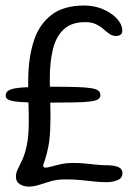

<svg xmlns="http://www.w3.org/2000/svg" viewBox="-24 -652 485 694"><path d="M143.5 -281Q103 -281 74.8 -282Q46.5 -283 29.2 -285.5Q12 -288 4.2 -293Q-3.5 -298 -3.5 -306Q-3.5 -320 10.2 -326.8Q24 -333.5 59.8 -336Q95.5 -338.5 161.5 -338.5Q215 -338.5 249.5 -337.5Q284 -336.5 303.8 -333.5Q323.5 -330.5 331.2 -324.5Q339 -318.5 339 -308Q339 -299 330.5 -293.2Q322 -287.5 300.8 -285Q279.5 -282.5 241.2 -281.8Q203 -281 143.5 -281ZM79.5 22.5Q62 22.5 47.8 13.8Q33.5 5 33.5 -13.5Q33.5 -27.5 40.5 -41Q47.5 -54.5 56.8 -74.8Q66 -95 73 -127.8Q80 -160.5 80 -213Q80 -225.5 79.8 -244.2Q79.5 -263 78.8 -284.8Q78 -306.5 77.8 -328.2Q77.5 -350 78 -367Q79 -445.5 98.5 -505Q118 -564.5 162 -598.2Q206 -632 280 -632Q309.5 -632 334.5 -623.8Q359.5 -615.5 378.2 -602.2Q397 -589 407.5 -573.2Q418 -557.5 418 -541.5Q418 -531 411.5 -526.5Q405 -522 395 -522Q382 -522 371.5 -529.5Q361 -537 349.8 -547Q338.5 -557 322.8 -564.5Q307 -572 284 -572Q235 -572 207 -546.5Q179 -521 167.5 -474.8Q156 -428.5 156 -366Q156 -351.5 156.5 -334.5Q157 -317.5 157.2 -299.2Q157.5 -281 158 -263.8Q158.5 -246.5 158.5 -231.8Q158.5 -217 158 -207Q157.5 -156 151 -123.2Q144.5 -90.5 138.2 -73.5Q132 -56.5 132 -53Q132 -46 140.5 -46Q147.5 -46 162.2 -50.2Q177 -54.5 196.2 -58.8Q215.5 -63 236 -63Q264.5 -63 284.2 -61Q304 -59 323.8 -56.8Q343.5 -54.5 371 -54.5Q394.5 -53 406.5 -46.8Q418.5 -40.5 418.5 -26.5Q418.5 -7.5 400.2 -0.5Q382 6.5 361.5 6.5Q338.5 6.5 316.5 4Q294.5 1.5 269.8 -1Q245 -3.5 212 -3.5Q182.5 -3.5 159.8 3Q137 9.5 117.8 16Q98.5 22.5 79.5 22.5Z"/></svg>

Font: Gluten Thin Light
Style: Regular
Weight: 300
Version: Version 1.300